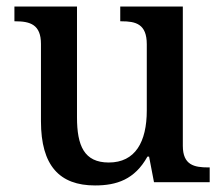

<svg xmlns="http://www.w3.org/2000/svg" viewBox="-20 -556 684 586"><path d="M270 10C336 10 391 -8 430 -78H435L450 0H620V-45H616C573 -45 538 -52 538 -111V-536H347V-491H351C394 -491 428 -483 428 -421V-219C428 -123 393 -60 312 -60C237 -60 215 -111 215 -198V-536H24V-491H27C72 -491 105 -481 105 -422V-186C105 -50 162 10 270 10Z"/></svg>

Font: Noto Serif Myanmar Medium
Style: Regular
Weight: 500
Designer: Ben Mitchell and the Monotype Design Team
Foundry: Monotype Imaging Inc.
Version: Version 2.106